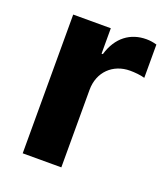

<svg xmlns="http://www.w3.org/2000/svg" viewBox="-108 -632 623 710"><g transform="rotate(20 203.5 -276.5)"><path d="M62 0H214V-305C214 -376 264 -423 331 -423C348 -423 373 -421 389 -416V-547C375 -551 362 -553 348 -553C286 -553 236 -518 215 -446H210V-546H62Z"/></g></svg>

Font: Wafeq
Style: Bold
Weight: 700
Designer: Rasmus Andersson & Azza Alameddine
Foundry: Google & TypeTogether
Version: Version 3.000;FEAKit 1.0